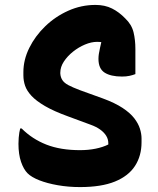

<svg xmlns="http://www.w3.org/2000/svg" viewBox="-20 -740 640 780"><path d="M368 -720Q406 -720 435 -705.5Q464 -691 489 -665Q515 -640 522.5 -609Q530 -578 530 -541Q530 -524 530 -506Q530 -488 530 -471.5Q530 -455 530 -439Q520 -435 506.5 -432Q493 -429 476 -429Q430 -429 405 -445Q380 -461 380 -501Q380 -510 381.5 -520.5Q383 -531 386 -544Q389 -557 392.5 -573Q396 -589 400 -609L421 -557Q408 -565 398.5 -567.5Q389 -570 375 -570Q351 -570 325 -559Q299 -548 276.5 -530Q254 -512 239.5 -490Q225 -468 225 -445V-441Q226 -426 233.5 -414.5Q241 -403 258 -394Q275 -385 304 -374L398 -340Q447 -322 478 -301.5Q509 -281 525.5 -259.5Q542 -238 548.5 -217Q555 -196 555 -178V-162Q555 -107 528.5 -66Q502 -25 447 -2.5Q392 20 305 20Q258 20 215 12.5Q172 5 140 -7.5Q108 -20 92 -36Q76 -52 65.5 -82.5Q55 -113 55 -156Q55 -169 56 -180.5Q57 -192 58.5 -201.5Q60 -211 62 -218H68Q111 -175 168.5 -152.5Q226 -130 305 -130Q339 -130 368.5 -136Q398 -142 420 -153V-158Q420 -175 411 -189Q402 -203 386.5 -214Q371 -225 349 -233L257 -267Q199 -288 163 -309Q127 -330 108 -350.5Q89 -371 82 -391.5Q75 -412 75 -434V-447Q75 -497 99 -545.5Q123 -594 164 -633.5Q205 -673 257.5 -696.5Q310 -720 368 -720Z"/></svg>

Font: Recursive Casual ExtraBold
Style: Regular
Weight: 800
Version: Version 1.047